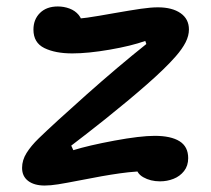

<svg xmlns="http://www.w3.org/2000/svg" viewBox="-20 -570 660 600"><path d="M49 -45.3Q49 -69.6 63 -91.9Q76.9 -114.2 100.9 -137.5Q148.2 -183.4 249 -273.1Q349.9 -362.8 437.3 -432.4L434 -442.1Q390.5 -426.5 322.9 -414.8Q255.3 -403.1 205.7 -403.1Q152.8 -403.1 118.6 -419.8Q84.5 -436.6 84.5 -477.4Q84.5 -509.4 105 -529.6Q125.5 -549.8 160.7 -549.8Q179.8 -549.8 197.2 -543.3Q214.7 -536.8 226 -523.2Q237.4 -509.6 237.4 -489.3L197.1 -510.2Q219.6 -510.2 252.8 -514.9Q286 -519.7 335.2 -528.6Q388.2 -537.9 419.7 -542.5Q451.2 -547.1 473.5 -547.1Q517.9 -547.1 544.2 -528.9Q570.4 -510.7 570.4 -477.8Q570.4 -458.3 560 -437.7Q549.5 -417.1 529.1 -393.8Q496.8 -356.8 438.8 -306Q380.7 -255.1 308.1 -197.1Q245.3 -147.2 202.6 -114.9L209.2 -100.7Q256.3 -115.4 337.2 -130.5Q418.2 -145.5 463.5 -145.5Q513.9 -145.5 541 -128.7Q568.1 -111.8 568.1 -75.8Q568.1 -51.9 555.2 -35.5Q542.2 -19 522.3 -11.2Q502.4 -3.3 480 -3.3Q450.3 -3.3 427.7 -16.2Q405 -29 405 -53.8L461.8 -35.8Q407.3 -35.8 354.5 -28.3Q301.6 -20.8 232.8 -7Q185.6 2.2 161.6 6Q137.6 9.8 119.4 9.8Q87.1 9.8 68 -4.6Q49 -19.1 49 -45.3Z"/></svg>

Font: Monaspace Radon Var
Style: Regular
Weight: 400
Designer: Riley Cran and the Lettermatic Team
Version: Version 1.000 (Monaspace Radon Var)